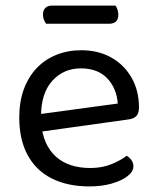

<svg xmlns="http://www.w3.org/2000/svg" viewBox="-20 -655 559 688"><path d="M104 -180 100 -243 402 -284Q398 -339 364 -374.5Q330 -410 270 -410Q208 -410 167.5 -365.5Q127 -321 127 -238V-216Q134 -136 179.5 -94.5Q225 -53 304 -53Q346 -53 380 -67Q414 -81 434 -97Q445 -90 451.5 -80.5Q458 -71 458 -59Q458 -40 436.5 -23.5Q415 -7 379.5 3Q344 13 300 13Q223 13 166.5 -15Q110 -43 79.5 -98.5Q49 -154 49 -234Q49 -291 65.5 -335.5Q82 -380 111.5 -411Q141 -442 182 -458.5Q223 -475 271 -475Q332 -475 378.5 -449Q425 -423 451.5 -376.5Q478 -330 478 -270Q478 -248 468 -238.5Q458 -229 440 -227ZM372 -570H145Q141 -576 137.5 -584Q134 -592 134 -602Q134 -619 143 -627Q152 -635 166 -635H394Q398 -629 401 -620.5Q404 -612 404 -603Q404 -586 395.5 -578Q387 -570 372 -570Z"/></svg>

Font: Baloo Paaji 2
Style: Regular
Weight: 400
Designer: Shuchita Grover, Noopur Datye and Ek Type
Foundry: Ek Type
Version: Version 1.700